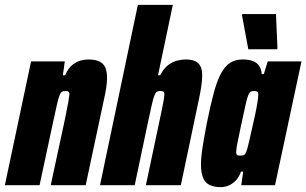

<svg xmlns="http://www.w3.org/2000/svg" viewBox="-38 -763 1262 791"><path d="M-18 0 90 -510H229L221 -453H230Q243 -482 260 -495.5Q277 -509 294.5 -513.5Q312 -518 325 -518Q354 -518 371 -510Q388 -502 395.5 -485.5Q403 -469 403 -442Q403 -424 399.5 -400.5Q396 -377 389 -347L315 0H171L230 -274Q239 -317 243 -340.5Q247 -364 248 -374Q248 -381 246 -383.5Q244 -386 240.5 -387Q237 -388 231 -388Q222 -388 217 -385Q212 -382 207 -369.5Q202 -357 196 -329.5Q190 -302 179 -252L125 0Z M374 0 530 -743H674L613 -453H622Q637 -482 655.5 -495.5Q674 -509 692.5 -513.5Q711 -518 726 -518Q751 -518 766 -511Q781 -504 788 -489.5Q795 -475 795 -451Q795 -432 791 -405.5Q787 -379 780 -347L707 0H563L621 -274Q630 -317 634.5 -340Q639 -363 639 -373Q639 -384 634.5 -386Q630 -388 622 -388Q613 -388 608 -385Q603 -382 598 -369.5Q593 -357 587 -329.5Q581 -302 570 -252L517 0Z M873 8Q845 8 826.5 -0.5Q808 -9 799 -29.5Q790 -50 790 -85Q790 -115 796.5 -156.5Q803 -198 814 -255Q829 -329 842.5 -379.5Q856 -430 872.5 -460.5Q889 -491 910.5 -504.5Q932 -518 962 -518Q988 -518 1005 -511Q1022 -504 1030.5 -490.5Q1039 -477 1040 -458H1049L1065 -510H1204L1095 0H956L964 -56H955Q946 -32 932 -18Q918 -4 902.5 2Q887 8 873 8ZM952 -122Q959 -122 964 -123Q969 -124 973 -130.5Q977 -137 981 -151Q984 -161 989 -183.5Q994 -206 1000.5 -234Q1007 -262 1013 -290Q1019 -318 1022.5 -340Q1026 -362 1026 -371Q1026 -383 1021.5 -385.5Q1017 -388 1009 -388Q1000 -388 995 -385.5Q990 -383 985 -371.5Q980 -360 974 -332.5Q968 -305 957 -255Q946 -203 940.5 -176Q935 -149 935 -137Q935 -130 937 -126.5Q939 -123 943 -122.5Q947 -122 952 -122ZM985 -560 959 -700 960 -705H1099L1105 -565L1104 -560Z"/></svg>

Font: Saira Condensed Black
Style: Italic
Weight: 900
Width: 3
Italic angle: -12°
Designer: Hector Gatti with collaboration of the Omnibus-Type team
Foundry: Omnibus-Type
Version: Version 1.101